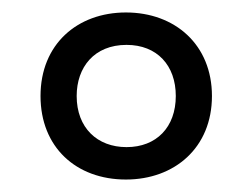

<svg xmlns="http://www.w3.org/2000/svg" viewBox="-20 -743 405 308"><path d="M182 -455C260 -455 320 -506 320 -589C320 -671 261 -723 182 -723C104 -723 45 -672 45 -589C45 -507 102 -455 182 -455ZM183 -507C136 -507 103 -538 103 -589C103 -635 131 -671 183 -671C232 -671 262 -638 262 -589C262 -539 231 -507 183 -507Z"/></svg>

Font: Noto Sans Ethiopic ExtCond
Style: Regular
Weight: 400
Width: 2
Designer: Monotype Design Team
Foundry: Monotype Imaging Inc.
Version: Version 2.102